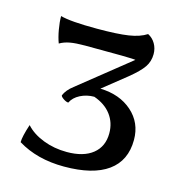

<svg xmlns="http://www.w3.org/2000/svg" viewBox="-88 -624 665 714"><g transform="rotate(15 244.5 -267.5)"><path d="M42 -35Q42 -57 58 -105Q83 -77 125.5 -60.5Q168 -44 217 -44Q281 -44 316.5 -72.5Q352 -101 352 -152Q352 -193 329 -223.5Q306 -254 263 -269Q234 -269 209.5 -256.5Q185 -244 175 -223Q167 -223 156 -230.5Q145 -238 145 -243Q154 -265 179 -284L375 -441Q366 -444 181 -444Q145 -444 123 -440Q101 -436 84 -426Q76 -447 71 -475.5Q66 -504 66 -527Q104 -516 207 -516Q285 -516 327.5 -522.5Q370 -529 396 -546Q414 -537 424.5 -519Q435 -501 435 -479Q435 -451 420 -429Q405 -407 367 -376L277 -304Q352 -302 399.5 -260Q447 -218 447 -152Q447 -72 389.5 -30.5Q332 11 221 11Q117 11 42 -35Z"/></g></svg>

Font: Mirza
Style: Regular
Weight: 400
Designer: Arabic design by Kourosh Beigpour, Latin design by Eduardo Tunni, engineering by Lasse Fister
Version: Version 1.0010g